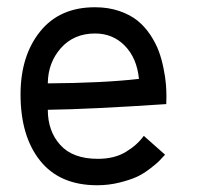

<svg xmlns="http://www.w3.org/2000/svg" viewBox="-20 -519 558 543"><path d="M115.2 -283.2Q271 -284.2 373 -295.9Q367.2 -354.5 333.3 -389.4Q299.3 -424.3 249 -424.3Q189 -424.3 152.3 -383.1Q115.7 -341.8 115.2 -283.2ZM248.5 -498.5Q286.6 -498.5 317.6 -487.8Q348.6 -477.1 369.1 -460.4Q389.6 -443.8 405.3 -420.2Q420.9 -396.5 429.2 -373.8Q437.5 -351.1 442.6 -325.2Q447.8 -299.3 449.2 -281.2Q450.7 -263.2 450.7 -245.6Q450.7 -228.5 450.2 -224.6Q231.9 -210 115.2 -208.5Q115.2 -147.9 150.6 -108.9Q186 -69.8 256.8 -69.8Q303.7 -69.8 335.9 -89.4Q368.2 -108.9 386.7 -134.8L446.8 -81.5Q436 -69.8 429.9 -63.5Q423.8 -57.1 404.5 -42.2Q385.3 -27.3 366.7 -18.8Q348.1 -10.3 317.9 -2.7Q287.6 4.9 254.9 4.9Q148.9 4.9 93.5 -64.5Q38.1 -133.8 38.1 -252Q38.1 -360.8 93.3 -429.7Q148.4 -498.5 248.5 -498.5Z"/></svg>

Font: Fantasque Sans Mono
Style: Regular
Weight: 400
Monospace: yes
Designer: Jany Belluz
Version: Version 1.8.0 ; ttfautohint (v1.8.2)